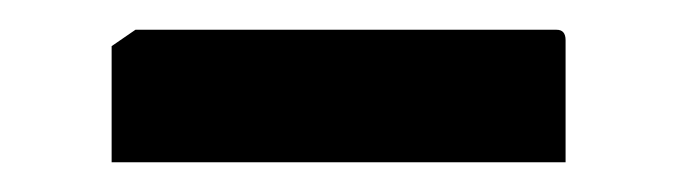

<svg xmlns="http://www.w3.org/2000/svg" viewBox="-20 -359 456 129"><path d="M55 -250V-328L71 -339H354Q360 -339 360 -332V-250Z"/></svg>

Font: Kreon SemiBold
Style: Regular
Weight: 600
Designer: Julia Petretta
Foundry: Julia Petretta and Eli Heuer
Version: Version 2.002